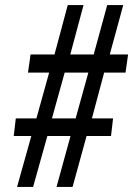

<svg xmlns="http://www.w3.org/2000/svg" viewBox="-20 -734 523 754"><path d="M103 -200H34L42 -269H123L173 -449H90L100 -520H194L246 -714H308L256 -520H348L401 -714H464L411 -520H483L473 -449H389L341 -269H424L416 -200H320L265 0H202L257 -200H166L110 0H47ZM277 -269 327 -449H234L184 -269Z"/></svg>

Font: Noto Serif CondExtraBold
Style: Italic
Weight: 800
Width: 3
Italic angle: -12°
Designer: Monotype Design Team
Foundry: Monotype Imaging Inc.
Version: Version 1.001